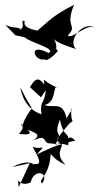

<svg xmlns="http://www.w3.org/2000/svg" viewBox="-54 -542 420 801"><path d="M50 -386C65 -367 187 -338 148 -321C60 -368 88 -281 135 -295C128 -292 145 -280 188 -330C171 -340 192 -343 170 -381C181 -359 283 -333 265 -336C221 -373 300 -464 346 -422C315 -454 247 -375 229 -394C273 -440 214 -424 255 -522C163 -476 144 -448 104 -416C118 -410 34 -423 50 -452C24 -469 58 -426 27 -418C40 -430 -11 -423 -34 -440L10 -395ZM137 -166C132 -106 111 -124 119 -65C56 -87 37 -140 31 -178C86 -62 88 -109 60 -63C23 1 58 -24 25 17C89 23 79 12 32 -27C46 12 143 6 82 46C150 11 120 60 157 56C231 72 223 4 260 45C172 60 92 108 99 103C144 51 121 87 82 70C106 116 127 148 87 142C97 164 87 109 -3 155L70 139L24 239C18 178 19 244 74 219C87 159 155 176 122 223C101 209 150 195 157 108C157 87 162 123 220 145C156 89 245 48 177 61C215 -7 164 40 196 -43C215 47 236 -6 231 64C168 49 172 50 234 -25C264 -52 240 -11 243 -88C253 -91 236 -73 224 -48C207 -125 167 -88 132 -104C185 -115 165 -197 187 -175C110 -210 132 -225 130 -189C100 -236 81 -193 71 -178L117 -136Z"/></svg>

Font: Hussar Lance
Style: ExBd
Weight: 700
Foundry: Cannot Into Space Fonts, PlusOne Fonts
Version: Version 2.270